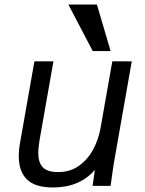

<svg xmlns="http://www.w3.org/2000/svg" viewBox="-20 -821 640 848"><path d="M63 -130.5Q63 -159.5 69 -193L132 -550H216L158 -221Q149 -171.5 149 -144.5Q149 -104 168.8 -82.5Q188.5 -61 237.5 -61Q290 -61 329 -89Q368 -117 391.5 -161Q415 -205 424 -255L476 -550H562L485.5 -116Q481 -92 474 -39.5L468.5 0H389L399 -70.5Q331.5 7 214 7Q135.5 7 99.2 -28.2Q63 -63.5 63 -130.5ZM282 -801H408L468.5 -595.5H389.5Z"/></svg>

Font: JuliaMono
Style: Italic
Weight: 400
Italic angle: -9°
Monospace: yes
Designer: cormullion
Foundry: corm
Version: Version 0.057; ttfautohint (v1.8.4)